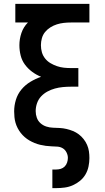

<svg xmlns="http://www.w3.org/2000/svg" viewBox="-20 -755 540 990"><path d="M250 215V119H270Q282 119 293.5 115.5Q305 112 313.5 103.5Q322 95 326 83Q330 71 330 59Q330 45 323 31Q316 17 303.5 9.5Q291 2 275.5 1Q260 0 245.5 -0.5Q231 -1 216 -3Q201 -5 186.5 -8.5Q172 -12 158.5 -17.5Q145 -23 132 -30.5Q119 -38 107.5 -48Q96 -58 87 -69.5Q78 -81 71 -94.5Q64 -108 60 -122Q56 -136 54.5 -151Q53 -166 53 -181Q53 -211 62 -240.5Q71 -270 90.5 -293.5Q110 -317 136.5 -333Q163 -349 192 -359Q167 -369 145.5 -385Q124 -401 108.5 -422Q93 -443 86.5 -469Q80 -495 80 -522Q80 -554 90.5 -585Q101 -616 124 -639H59V-735H441V-639H346Q327 -639 309 -637Q291 -635 273.5 -629.5Q256 -624 240 -614Q224 -604 212.5 -590Q201 -576 196 -558Q191 -540 191 -522Q191 -503 196 -485.5Q201 -468 212.5 -453.5Q224 -439 240 -429.5Q256 -420 273.5 -414Q291 -408 309 -406Q327 -404 346 -404H384V-308H346Q325 -308 304 -306Q283 -304 263 -298.5Q243 -293 224.5 -283Q206 -273 192 -258Q178 -243 171 -223Q164 -203 164 -182Q164 -164 170 -147.5Q176 -131 189 -119.5Q202 -108 219 -102.5Q236 -97 253.5 -96.5Q271 -96 288.5 -95Q306 -94 323 -90Q340 -86 356 -79.5Q372 -73 386 -62.5Q400 -52 411 -38Q422 -24 429 -8Q436 8 438.5 25Q441 42 441 60Q441 81 436.5 103Q432 125 421 144Q410 163 393 177Q376 191 356 200Q336 209 314 212Q292 215 270 215Z"/></svg>

Font: Iosevka SS08 Regular
Style: Bold
Weight: 700
Monospace: yes
Designer: Belleve Invis
Foundry: Belleve Invis
Version: Version 16.3.4; ttfautohint (v1.8.4)